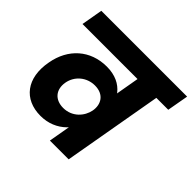

<svg xmlns="http://www.w3.org/2000/svg" viewBox="-180 -925 1109 1109"><g transform="rotate(45 374.5 -370.0)"><path d="M44.7 -314.6C15.7 -161 92.9 -62.2 228.5 -62.2C352.1 -62.2 443.1 -152 456.7 -288.6L435.9 -298.9L420.2 -298.4C409.8 -242.6 362.1 -187.4 288.7 -187.4C221.3 -187.4 183.2 -232.8 194.4 -298.8C205.6 -363.9 261 -409.2 327 -409.2C400.8 -409.2 430.6 -356.5 420.2 -298.4H435.8L483.3 -329.5C493.9 -434.4 435.2 -534.9 298.9 -534.9C164.3 -534.9 68.2 -448.5 44.7 -314.6ZM748.8 -740H47.9L24.9 -609.2H474.5L367.9 0H521.2L628.2 -609.2H725.5Z"/></g></svg>

Font: Poppins Devanagari Thin
Style: Italic
Weight: 100
Italic angle: -10°
Designer: Ninad Kale (Devanagari), Jonny Pinhorn (Latin)
Foundry: Indian Type Foundry
Version: 4.005